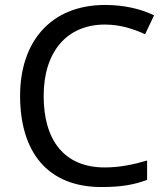

<svg xmlns="http://www.w3.org/2000/svg" viewBox="-20 -744 672 774"><path d="M403 -645C467 -645 521 -626 565 -606L601 -682C547 -709 477 -724 404 -724C183 -724 61 -574 61 -358C61 -133 170 10 389 10C468 10 520 1 573 -19V-97C519 -81 464 -69 402 -69C238 -69 156 -180 156 -357C156 -536 250 -645 403 -645Z"/></svg>

Font: Noto Sans Miao
Style: Regular
Weight: 400
Designer: Monotype Design Team
Foundry: Monotype Imaging Inc.
Version: Version 2.003